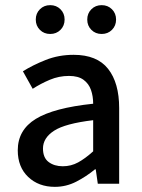

<svg xmlns="http://www.w3.org/2000/svg" viewBox="-20 -714 551 746"><path d="M193 12Q130 12 89.5 -26.5Q49 -65 49 -130Q49 -209 119 -252Q189 -295 342 -311Q342 -340 333.5 -364.5Q325 -389 304.5 -404Q284 -419 248 -419Q209 -419 173.5 -404Q138 -389 107 -369L69 -437Q107 -461 157.5 -481Q208 -501 266 -501Q357 -501 400 -446.5Q443 -392 443 -294V0H360L352 -56H349Q315 -28 276 -8Q237 12 193 12ZM224 -68Q256 -68 283.5 -83Q311 -98 342 -126V-247Q233 -234 190 -206Q147 -178 147 -137Q147 -101 169 -84.5Q191 -68 224 -68ZM375 -582Q351 -582 335 -598Q319 -614 319 -638Q319 -662 335 -678Q351 -694 375 -694Q399 -694 415 -678Q431 -662 431 -638Q431 -614 415 -598Q399 -582 375 -582ZM175 -582Q151 -582 135 -598Q119 -614 119 -638Q119 -662 135 -678Q151 -694 175 -694Q199 -694 215 -678Q231 -662 231 -638Q231 -614 215 -598Q199 -582 175 -582Z"/></svg>

Font: Assistant SemiBold
Style: Regular
Weight: 600
Designer: Hebrew By Ben Nathan, Latin by Paul Hunt
Version: Version 3.000